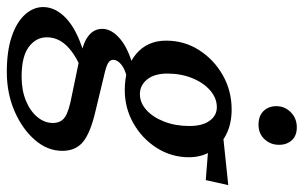

<svg xmlns="http://www.w3.org/2000/svg" viewBox="-222 -478 883 558"><g transform="rotate(90 219.0 -198.5)"><path d="M148.4 222.7Q87.9 222.7 45.9 208.5Q3.9 194.3 -18.1 169.9Q-40 145.5 -40 117.2Q-40 81.1 -7.3 50.3Q25.4 19.5 89.8 0L130.9 9.8Q90.8 28.3 69.3 52.2Q47.9 76.2 47.9 106.4Q47.9 137.7 75.7 158.7Q103.5 179.7 162.1 179.7Q201.2 179.7 231.4 167.5Q261.7 155.3 279.3 134.3Q296.9 113.3 296.9 88.9Q296.9 65.4 279.8 53.7Q262.7 42 214.8 33.2L106.4 10.7L96.7 6.8Q61.5 0 42.5 -15.6Q23.4 -31.2 23.4 -54.7Q23.4 -83 54.7 -108.4Q85.9 -133.8 148.4 -148.4L164.1 -126Q140.6 -121.1 127 -109.9Q113.3 -98.6 113.3 -86.9Q113.3 -78.1 121.1 -72.8Q128.9 -67.4 148.4 -62.5L261.7 -35.2Q325.2 -20.5 351.6 1Q377.9 22.5 377.9 61.5Q377.9 104.5 346.2 141.1Q314.5 177.7 262.7 200.2Q210.9 222.7 148.4 222.7ZM201.2 -120.1Q135.7 -120.1 96.7 -152.8Q57.6 -185.5 57.6 -240.2Q57.6 -293 85 -335.9Q112.3 -378.9 157.7 -404.8Q203.1 -430.7 257.8 -430.7Q299.8 -430.7 331.1 -414.6Q362.3 -398.4 379.4 -370.6Q396.5 -342.8 396.5 -306.6Q396.5 -255.9 369.6 -213.4Q342.8 -170.9 298.3 -145.5Q253.9 -120.1 201.2 -120.1ZM212.9 -164.1Q238.3 -164.1 259.3 -183.1Q280.3 -202.1 293 -234.9Q305.7 -267.6 305.7 -307.6Q305.7 -345.7 290.5 -366.7Q275.4 -387.7 251 -387.7Q224.6 -387.7 202.1 -368.2Q179.7 -348.6 166.5 -315.9Q153.3 -283.2 153.3 -244.1Q153.3 -206.1 170.4 -185.1Q187.5 -164.1 212.9 -164.1ZM462.9 -355.5 351.6 -364.3 319.3 -404.3 477.5 -420.9ZM301.8 -508.8Q276.4 -508.8 262.2 -523.4Q248 -538.1 248 -560.5Q248 -585 265.6 -602.5Q283.2 -620.1 309.6 -620.1Q334 -620.1 347.2 -605.5Q360.4 -590.8 360.4 -568.4Q360.4 -543.9 344.2 -526.4Q328.1 -508.8 301.8 -508.8Z"/></g></svg>

Font: Crimson Pro Medium
Style: Italic
Weight: 500
Italic angle: -12°
Designer: Jacques Le Bailly
Foundry: Baron von Fonthausen
Version: Version 1.003